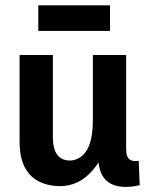

<svg xmlns="http://www.w3.org/2000/svg" viewBox="-20 -698 561 732"><path d="M458 14.6Q486.3 14.6 512.7 7.8L508.8 -85Q502.9 -84 495.1 -84Q465.8 -84 461.9 -115.2Q460.9 -122.1 460.9 -129.9V-488.3H334V-239.3Q334 -117.2 273.4 -91.8Q259.8 -85.9 245.1 -85.9Q182.6 -87.9 181.6 -171.9V-488.3H54.7V-157.2Q54.7 -28.3 150.4 2.9Q177.7 11.7 209 11.7Q282.2 11.7 335 -50.8Q346.7 -64.5 355.5 -79.1Q365.2 13.7 458 14.6ZM126 -677.7V-580.1H399.4V-677.7Z"/></svg>

Font: Yaldevi Colombo
Style: Bold
Weight: 700
Designer: Sol Matas, Denzil Rajitha, Kosala Senevirathne and Pathum Egodawatta
Foundry: Mooniak
Version: Version 1.020 ; ttfautohint (v1.6)